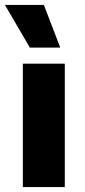

<svg xmlns="http://www.w3.org/2000/svg" viewBox="-32 -758 343 778"><path d="M230.6 -500V0H60.6V-500ZM145.8 -738 212.2 -565H89L-12 -738Z"/></svg>

Font: Work Sans
Style: Regular
Weight: 400
Designer: Wei Huang
Foundry: Wei Huang
Version: Version 2.006; ttfautohint (v1.8.1.43-b0c9)